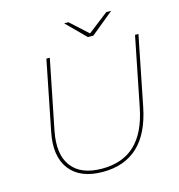

<svg xmlns="http://www.w3.org/2000/svg" viewBox="-124 -976 1016 1088"><g transform="rotate(-15 384.0 -432.0)"><path d="M347 3Q214 3 153.5 -75.5Q93 -154 121 -293L202 -700H222L141 -295Q114 -161 168.5 -88.5Q223 -16 347 -16Q467 -16 540 -84.5Q613 -153 641 -294L722 -700H742L661 -293Q631 -143 552 -70Q473 3 347 3ZM461 -757 351 -867H376L478 -774L598 -867H627L493 -757Z"/></g></svg>

Font: Montserrat Thin
Style: Italic
Weight: 100
Italic angle: -11.3°
Designer: Julieta Ulanovsky
Foundry: Julieta Ulanovsky
Version: Version 9.000; ttfautohint (v1.8.4.7-5d5b)